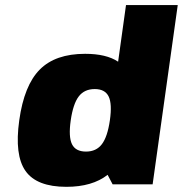

<svg xmlns="http://www.w3.org/2000/svg" viewBox="-20 -720 714 750"><path d="M239.3 9.8Q123.5 9.8 79.8 -52Q36.1 -113.8 55.2 -250Q74.2 -386.7 135.3 -448.2Q196.3 -509.8 312.5 -509.8Q395.5 -509.8 441.4 -479L472.2 -700.2H674.3L576.2 0H419.9L400.4 -37.1Q340.3 9.8 239.3 9.8ZM315.9 -127.9Q356 -127.9 377.9 -156.7Q399.9 -185.5 409.2 -250Q418.5 -314.5 404.3 -343.3Q390.1 -372.1 350.1 -372.1Q309.6 -372.1 287.6 -343.3Q265.6 -314.5 256.3 -250Q247.1 -185.5 261.2 -156.7Q275.4 -127.9 315.9 -127.9Z"/></svg>

Font: Fivo Sans Black
Style: Regular
Weight: 900
Designer: Alexander Slobzheninov
Foundry: Alexander Slobzheninov
Version: 1.0